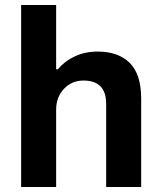

<svg xmlns="http://www.w3.org/2000/svg" viewBox="-20 -743 642 763"><path d="M64 0V-723.1H203.1V-467.8H210Q236.8 -500 277.3 -519Q317.9 -538.1 368.2 -538.1Q450.2 -538.1 495.6 -492.9Q541 -447.8 541 -352.1V0H401.9V-330.1Q401.9 -422.9 312 -422.9Q265.1 -422.9 234.1 -389.9Q203.1 -356.9 203.1 -307.1V0Z"/></svg>

Font: Archivo
Style: Bold
Weight: 700
Designer: Hector Gatti
Foundry: Omnibus-Type
Version: Version 2.001